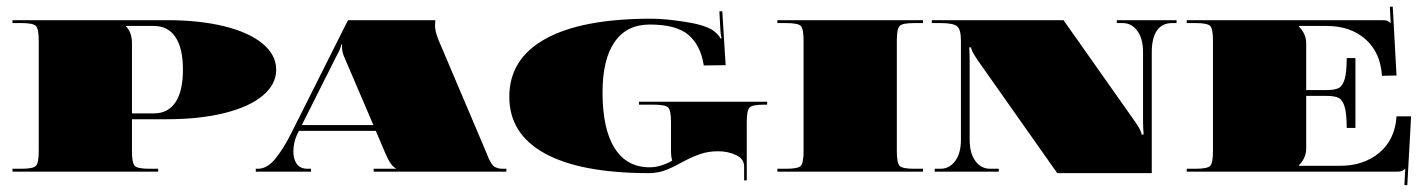

<svg xmlns="http://www.w3.org/2000/svg" viewBox="-20 -515 4280 576"><path d="M17.5 -454.5H480.8Q578.2 -454.5 652.8 -436.2Q727.3 -417.8 767.9 -384Q808.6 -350.1 808.6 -305.9Q808.6 -261.8 767.9 -227.9Q727.3 -194.1 652.8 -175.7Q578.2 -157.3 480.8 -157.3H375.9V-61.2Q375.9 -25.8 384.4 -17.3Q392.9 -8.7 428.3 -8.7H454.5V0H17.5V-8.7H43.7Q79.1 -8.7 87.6 -17.3Q96.2 -25.8 96.2 -61.2V-393.4Q96.2 -428.8 87.6 -437.3Q79.1 -445.8 43.7 -445.8H17.5ZM358.4 -437.1V-435.3Q375.9 -417.8 375.9 -384.6V-174.8H441.4Q484.3 -174.8 506.6 -208.5Q528.8 -242.1 528.8 -305.9Q528.8 -369.8 506.6 -403.4Q484.3 -437.1 441.4 -437.1Z M1100.1 -139.9 1012.2 -345.3Q1006.1 -359.3 1006.1 -374.1Q1006.1 -376.3 1006.1 -378.5L1006.6 -381.1H1003.5Q1003.5 -372.4 988.2 -344.4L885.5 -139.9ZM1024 -454.5H1285.8V-449.3Q1285 -442.3 1285 -438.8Q1285 -420.5 1295.9 -394.2L1433.6 -69.9Q1435.8 -65.1 1439.5 -55.7Q1443.2 -46.3 1444.5 -43.3Q1445.8 -40.2 1449.1 -33.7Q1452.4 -27.1 1453.9 -25.1Q1455.4 -23.2 1458.7 -19Q1462 -14.9 1464.6 -14Q1467.2 -13.1 1471.4 -11.4Q1475.5 -9.6 1480.1 -9.2Q1484.7 -8.7 1490.8 -8.7H1499.1V0H1101V-8.7H1167.4V-10.5Q1152.5 -16.2 1135.5 -56.4L1107.5 -122.4H876.7L872.4 -113.6Q860.1 -89.2 860.1 -60.3Q860.1 -37.6 870.4 -23.2Q880.7 -8.7 902.5 -8.7H913V0H747.4V-8.7H753.9Q781 -8.7 805.3 -38Q829.5 -67.3 853.1 -114.1Z M1896.9 -209.8H2281.5V-201H2272.7Q2237.3 -201 2228.8 -192.5Q2220.3 -184 2220.3 -148.6V26.2H2212.4V-15.3Q2212.4 -38.5 2188.2 -49.8Q2163.9 -61.2 2134.2 -61.2Q2105.8 -61.2 2082.2 -53.3Q2058.6 -45.5 2030.6 -30.6Q2028.8 -29.7 2019 -24.5Q2009.2 -19.2 2006.8 -17.9Q2004.4 -16.6 1995.4 -12.5Q1986.5 -8.3 1982.5 -6.8Q1978.6 -5.2 1970.3 -2.4Q1962 0.4 1956.3 1.5Q1950.6 2.6 1942.7 3.5Q1934.9 4.4 1927.4 4.4Q1722.9 4.4 1615.4 -54.2Q1507.9 -112.8 1507.9 -224.7Q1507.9 -338.7 1616.9 -398.8Q1726 -458.9 1933.6 -458.9Q1974.7 -458.9 2034.1 -449.7Q2093.5 -440.6 2118 -424.4Q2137.7 -410 2141.2 -399.5L2144.7 -400.3Q2141.6 -412.6 2141.2 -424.8L2138.1 -480.8L2146.9 -481.2L2156.9 -319.5L2091.3 -318.6L2090.9 -321.2Q2081.3 -379.8 2045 -410.6Q2008.7 -441.4 1929.2 -441.4Q1860.1 -441.4 1823.9 -389.2Q1787.6 -337 1787.6 -237.8Q1787.6 -128.1 1823.9 -70.6Q1860.1 -13.1 1929.2 -13.1Q1960.2 -13.1 1994.8 -31.9L1996.5 -34.1Q1993 -43.3 1993 -64.7V-148.6Q1993 -184 1984.5 -192.5Q1976 -201 1940.6 -201H1896.9Z M2312.1 -454.5H2749.1V-445.8H2722.9Q2687.5 -445.8 2679 -437.3Q2670.5 -428.8 2670.5 -393.4V-61.2Q2670.5 -25.8 2679 -17.3Q2687.5 -8.7 2722.9 -8.7H2749.1V0H2312.1V-8.7H2338.3Q2373.7 -8.7 2382.2 -17.3Q2390.7 -25.8 2390.7 -61.2V-393.4Q2390.7 -428.8 2382.2 -437.3Q2373.7 -445.8 2338.3 -445.8H2312.1Z M2775.3 -454.5H3170.5L3386.8 -147.7Q3404.7 -121.5 3404.7 -111.5H3410.8Q3409.1 -132.4 3409.1 -153V-358.4Q3409.1 -399.5 3391.8 -422.6Q3374.6 -445.8 3347.9 -445.8H3330.4V-454.5H3509.6V-445.8H3496.5Q3466.3 -445.8 3450.8 -423.3Q3435.3 -400.8 3435.3 -358.4V4.4H3151.7L2913 -334.4Q2893.4 -363.2 2893.4 -372.8H2887.7Q2889 -356.6 2889 -330.9V-96.2Q2889 -55.1 2906.2 -31.9Q2923.5 -8.7 2950.2 -8.7H2976.4V0H2784.1V-8.7H2801.6Q2828.2 -8.7 2845.5 -31.9Q2862.8 -55.1 2862.8 -96.2V-393.4Q2862.8 -427.4 2850.7 -436.6Q2838.7 -445.8 2801.6 -445.8H2775.3Z M3540.2 -454.5H4125.4Q4136.8 -454.5 4141.6 -452.8Q4146.4 -451 4151.7 -445.8H4152.1L4149.5 -494.8L4158.2 -495.2L4169.6 -288.5L4125.9 -287.6Q4121.5 -357.5 4076.5 -397.3Q4031.5 -437.1 3959.8 -437.1H3876.7V-435.3Q3898.6 -413.5 3898.6 -384.6V-244.8H3958.9Q3984.3 -244.8 3996.1 -250.9Q4007.9 -257 4014 -277.5Q4020.1 -298.1 4020.1 -340.9H4046.3V-131.1H4020.1Q4020.1 -174 4014 -194.5Q4007.9 -215 3996.1 -221.2Q3984.3 -227.3 3958.9 -227.3H3898.6V-69.9Q3898.6 -41.1 3876.7 -19.2V-17.5H3999.1Q4071.2 -17.5 4118.2 -57Q4165.2 -96.6 4169.6 -166.1H4213.3L4201.9 40.6L4193.2 40.2L4195.8 -8.7H4195.4Q4190.1 -3.5 4185.3 -1.7Q4180.5 0 4169.1 0H3540.2V-8.7H3566.4Q3601.8 -8.7 3610.4 -17.3Q3618.9 -25.8 3618.9 -61.2V-393.4Q3618.9 -428.8 3610.4 -437.3Q3601.8 -445.8 3566.4 -445.8H3540.2Z"/></svg>

Font: FoglihtenBlackPcs
Style: BlackPcs
Weight: 900
Version: Version 0.75